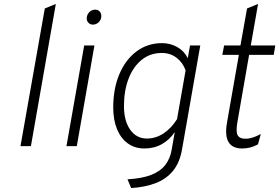

<svg xmlns="http://www.w3.org/2000/svg" viewBox="-20 -742 1418 975"><path d="M84 0 207.5 -699 263.5 -722 137 0Z M317.5 0 407.5 -511H459.5L370 0ZM451.5 -617Q438.5 -617 429.5 -626Q420.5 -635 420.5 -648.5Q420.5 -667 433.2 -680Q446 -693 463.5 -693Q477 -693 485.8 -684Q494.5 -675 494.5 -660.5Q494.5 -643 482 -630Q469.5 -617 451.5 -617Z M646 213 627.5 168.5Q700 164.5 746.8 146.5Q793.5 128.5 819 96Q844.5 63.5 852 17L867.5 -71.5Q842 -33 802.8 -10.5Q763.5 12 713.5 12Q664.5 12 629 -13.8Q593.5 -39.5 574.2 -86.2Q555 -133 555 -196Q555 -292.5 586.5 -366.2Q618 -440 674 -481.5Q730 -523 803 -523Q845 -523 880.5 -502.8Q916 -482.5 933.5 -446.5L945 -511H997L904.5 16Q893 83 859.2 124.8Q825.5 166.5 771.8 187.5Q718 208.5 646 213ZM726 -38.5Q771 -38.5 810.5 -64.5Q850 -90.5 879 -137L922.5 -384.5Q908.5 -424.5 876.5 -448.8Q844.5 -473 801.5 -473Q742.5 -473 699.5 -438.2Q656.5 -403.5 633 -342.8Q609.5 -282 609.5 -203.5Q609.5 -128 641.2 -83.2Q673 -38.5 726 -38.5Z M1210 12Q1159.5 12 1140.2 -21Q1121 -54 1133 -121L1193 -463.5H1109L1118 -511H1201L1234.5 -699L1290.5 -722L1253.5 -511H1378L1370 -463.5H1245L1186 -124.5Q1177 -75.5 1186.2 -56.5Q1195.5 -37.5 1227 -37.5Q1245 -37.5 1264.2 -43.8Q1283.5 -50 1304.5 -61.5L1290 -9Q1253 12 1210 12Z"/></svg>

Font: Overpass ExtraLight
Style: Italic
Weight: 250
Italic angle: -10°
Designer: Delve Withrington, Dave Bailey, Thomas Jockin
Foundry: Delve Fonts LLC
Version: Version 4.000